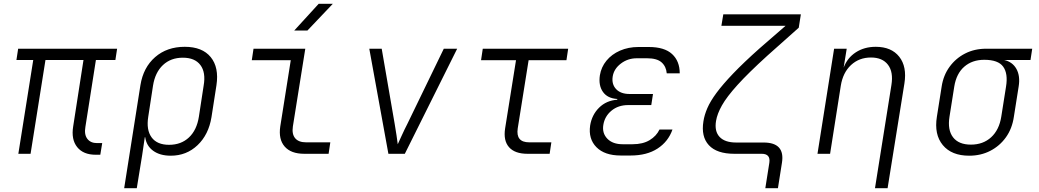

<svg xmlns="http://www.w3.org/2000/svg" viewBox="-20 -805 5440 1005"><path d="M481 5Q416 5 384 -35Q352 -75 363 -143L417 -491H218L140 0H76L154 -491H66L75 -550H593L584 -491H482L427 -141Q420 -101 437 -78.5Q454 -56 488 -56H515L505 5Z M630 180 715 -359Q730 -452 792 -506Q854 -560 947 -560Q1039 -560 1083 -506Q1127 -452 1113 -359L1087 -192Q1072 -100 1014 -45Q956 10 874 10Q817 10 781.5 -16Q746 -42 740 -87H738L724 8L696 180ZM865 -47Q928 -47 969 -85.5Q1010 -124 1021 -194L1046 -357Q1058 -426 1029 -464.5Q1000 -503 937 -503Q874 -503 833 -464.5Q792 -426 781 -357L756 -194Q745 -125 773.5 -86Q802 -47 865 -47Z M1573 0Q1503 0 1470 -38Q1437 -76 1447 -143L1502 -490H1298L1307 -550H1578L1513 -143Q1507 -103 1525 -81.5Q1543 -60 1582 -60H1709L1700 0ZM1520 -645 1648 -785H1722L1589 -645Z M2013 0 1913 -550H1978L2046 -156Q2051 -127 2055.5 -97Q2060 -67 2062 -50Q2070 -67 2083.5 -97Q2097 -127 2112 -156L2303 -550H2373L2099 0Z M2741 0Q2675 0 2644.5 -34.5Q2614 -69 2624 -133L2681 -490H2498L2507 -550H2954L2945 -490H2747L2690 -133Q2679 -60 2750 -60H2866L2857 0Z M3281 9H3229Q3145 9 3102 -34.5Q3059 -78 3069 -148Q3078 -204 3116 -241.5Q3154 -279 3211 -283V-287Q3160 -290 3136 -324Q3112 -358 3120 -411Q3127 -454 3154.5 -487.5Q3182 -521 3225.5 -540Q3269 -559 3322 -559H3376Q3458 -559 3498 -522Q3538 -485 3538 -421H3470Q3467 -457 3443 -478.5Q3419 -500 3367 -500H3313Q3266 -500 3229.5 -472Q3193 -444 3187 -404Q3181 -364 3205 -338.5Q3229 -313 3276 -313H3398L3389 -255H3268Q3216 -255 3180.5 -225.5Q3145 -196 3138 -151Q3131 -108 3159 -79Q3187 -50 3239 -50H3291Q3345 -50 3380.5 -71.5Q3416 -93 3432 -127H3500Q3478 -64 3422 -27.5Q3366 9 3281 9Z M3986 180 4007 47Q4014 0 3967 0H3824Q3732 0 3690.5 -45Q3649 -90 3662 -170Q3667 -203 3682.5 -239Q3698 -275 3730.5 -319Q3763 -363 3817.5 -420Q3872 -477 3955 -551L4092 -670H3756L3766 -730H4172L4161 -660L3996 -513Q3897 -423 3840.5 -360.5Q3784 -298 3759 -253.5Q3734 -209 3728 -172Q3719 -118 3746.5 -88.5Q3774 -59 3833 -59H3977Q4090 -59 4073 47L4052 180Z M4259 0 4346 -550H4412L4396 -451Q4415 -502 4459.5 -531Q4504 -560 4564 -560Q4646 -560 4687 -508Q4728 -456 4714 -368L4626 180H4560L4646 -360Q4657 -428 4628 -466Q4599 -504 4539 -504Q4477 -504 4434.5 -464.5Q4392 -425 4381 -356L4325 0Z M5053 10Q4961 10 4915 -45.5Q4869 -101 4884 -194L4909 -352Q4918 -411 4950.5 -455.5Q4983 -500 5032 -525Q5081 -550 5142 -550H5383L5374 -491H5236Q5280 -481 5300.5 -444Q5321 -407 5312 -352L5287 -194Q5278 -132 5245.5 -86.5Q5213 -41 5163.5 -15.5Q5114 10 5053 10ZM5062 -48Q5126 -48 5168 -86.5Q5210 -125 5221 -194L5246 -352Q5257 -420 5231 -456Q5205 -492 5132 -492Q5069 -492 5027.5 -456Q4986 -420 4975 -352L4950 -194Q4939 -125 4968.5 -86.5Q4998 -48 5062 -48Z"/></svg>

Font: NKDuy Mono ExtraLight
Style: Italic
Weight: 200
Italic angle: -9°
Monospace: yes
Designer: NKDuy
Foundry: NKDuy
Version: Version 2.251; ttfautohint (v1.8.4.7-5d5b)